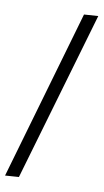

<svg xmlns="http://www.w3.org/2000/svg" viewBox="-100 -649 469 870"><g transform="rotate(10 134.5 -214.5)"><path d="M214.4 -603 279.3 -607.4 51.8 173.3 -11.2 177.7Z"/></g></svg>

Font: Neuton
Style: Regular
Weight: 400
Designer: Brian M Zick
Version: Version 1.3